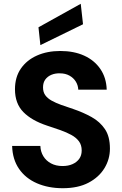

<svg xmlns="http://www.w3.org/2000/svg" viewBox="-20 -981 645 1013"><path d="M311 12Q235 12 175 -14Q115 -40 80.5 -90Q46 -140 44 -211H193Q194 -181 208.5 -157Q223 -133 249 -119Q275 -105 310 -105Q340 -105 362.5 -115Q385 -125 398 -143Q411 -161 411 -187Q411 -216 396.5 -235.5Q382 -255 356.5 -269Q331 -283 298.5 -294.5Q266 -306 229 -318Q147 -345 103 -390Q59 -435 59 -510Q59 -574 90 -619Q121 -664 175 -688Q229 -712 298 -712Q370 -712 424 -687.5Q478 -663 509.5 -617Q541 -571 543 -508H393Q392 -531 380 -550.5Q368 -570 346.5 -582Q325 -594 297 -594Q272 -595 251.5 -586.5Q231 -578 219 -561.5Q207 -545 207 -520Q207 -495 219 -478.5Q231 -462 252.5 -450Q274 -438 303 -427.5Q332 -417 366 -406Q419 -388 463 -363.5Q507 -339 533.5 -300Q560 -261 560 -197Q560 -141 531 -93.5Q502 -46 447 -17Q392 12 311 12ZM193 -743 183 -837 406 -961 418 -853Z"/></svg>

Font: DM Sans 16pt ExtraBold
Style: Regular
Weight: 800
Version: Version 4.004;gftools[0.9.30]